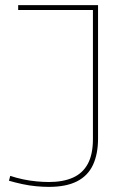

<svg xmlns="http://www.w3.org/2000/svg" viewBox="-20 -720 471 750"><path d="M15 -14 20 -33Q44 -25 70 -19.5Q96 -14 122.5 -11.5Q149 -9 171 -9Q226 -9 264.5 -26Q303 -43 323 -80Q343 -117 343 -177V-681H51V-700H363V-179Q363 -118 343 -75.5Q323 -33 280.5 -11.5Q238 10 171 10Q148 10 121 7.5Q94 5 66.5 -1Q39 -7 15 -14Z"/></svg>

Font: Georama ExtraCondensed Thin Thin
Style: Regular
Weight: 250
Version: Version 1.001